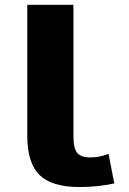

<svg xmlns="http://www.w3.org/2000/svg" viewBox="-20 -750 524 780"><path d="M90.8 -198.2V-730.5H278.3V-198.2Q278.3 -147.5 293.5 -128.9Q308.6 -110.4 346.7 -110.4Q384.8 -110.4 420.9 -125L444.3 -4.9Q377.9 9.8 302.7 9.8Q190.4 9.8 140.6 -39.1Q90.8 -87.9 90.8 -198.2Z"/></svg>

Font: GenEi M Gothic v2 Heavy
Style: Regular
Weight: 800
Version: Version 2.0